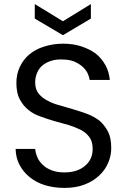

<svg xmlns="http://www.w3.org/2000/svg" viewBox="-20 -922 627 949"><path d="M529.8 -189.9Q529.8 -152.3 515.1 -118.2Q501 -83.5 471.2 -55.2Q441.4 -26.4 397.9 -9.8Q355.5 6.8 297.9 6.8Q247.1 6.8 202.1 -6.8Q159.2 -20 126 -46.9Q94.2 -72.8 76.2 -107.9Q58.6 -140.6 57.1 -186H153.8Q155.3 -166.5 165 -144Q173.3 -124 191.9 -106.9Q208.5 -90.3 235.8 -80.1Q261.7 -69.8 297.9 -69.8Q363.3 -69.8 400.9 -103Q438 -134.3 438 -186Q438 -222.7 421.9 -244.1Q404.8 -267.1 379.9 -279.8Q346.7 -295.9 318.8 -304.2Q284.2 -313 250 -323.2Q210.9 -334.5 180.2 -346.2Q145 -357.9 120.1 -378.9Q95.2 -398.4 77.1 -432.1Q61 -462.4 61 -513.2Q61 -555.2 78.1 -591.8Q96.7 -629.9 125 -652.8Q155.3 -678.7 198.2 -691.9Q243.2 -706.1 292 -706.1Q341.8 -706.1 381.8 -692.9Q424.3 -678.7 453.1 -657.2Q482.4 -633.8 501 -600.1Q518.6 -568.8 522.9 -526.9H422.9Q421.4 -542.5 412.1 -562Q401.9 -580.6 384.8 -595.2Q366.2 -609.9 344.2 -619.1Q318.8 -627.9 288.1 -627.9Q259.8 -629.4 235.8 -622.1Q212.9 -615.7 192.9 -601.1Q176.3 -588.9 165 -565.9Q153.8 -541 153.8 -516.1Q153.8 -481.4 169.9 -460.9Q188.5 -437.5 212.9 -425.8Q240.2 -410.2 272.9 -401.9Q284.7 -398.4 307.6 -391.8Q330.6 -385.3 341.8 -381.8Q384.3 -369.1 411.1 -358.9Q446.3 -345.2 472.2 -325.2Q497.1 -303.2 514.2 -271Q529.8 -240.2 529.8 -189.9ZM151.9 -830.1V-901.9L291 -816.9L429.2 -901.9V-830.1L291 -748Z"/></svg>

Font: PoppinsZ
Style: Regular
Weight: 400
Designer: Ninad Kale (Devanagari), Jonny Pinhorn (Latin)
Foundry: Indian Type Foundry
Version: Version 3.002;FEAKit 1.0